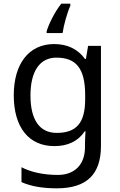

<svg xmlns="http://www.w3.org/2000/svg" viewBox="-20 -786 655 1046"><path d="M363 -754V-766H314C278 -722 244 -651 234 -615V-606H321C327 -649 347 -720 363 -754ZM275 -546C137 -546 55 -438 55 -267C55 -92 137 10 276 10C349 10 405 -16 442 -71H446C445 -59 443 -21 443 -5V16C443 110 387 167 295 167C218 167 148 152 97 125V206C148 229 212 240 290 240C454 240 530 162 530 9V-536H460L448 -465H443C403 -520 345 -546 275 -546ZM287 -472C395 -472 444 -413 444 -267V-246C444 -117 397 -62 289 -62C195 -62 146 -134 146 -266C146 -398 197 -472 287 -472Z"/></svg>

Font: Noto Sans Syriac Western
Style: Regular
Weight: 400
Designer: Patrick Giasson and the Monotype Design Team
Foundry: Monotype Imaging Inc.
Version: Version 3.000